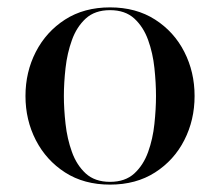

<svg xmlns="http://www.w3.org/2000/svg" viewBox="-20 -490 595 520"><path d="M278 10Q207.5 10 156.2 -23Q105 -56 77 -110.5Q49 -165 49 -230Q49 -295 77 -349.5Q105 -404 156.2 -437Q207.5 -470 278 -470Q348.5 -470 400 -437Q451.5 -404 479.2 -349.5Q507 -295 507 -230Q507 -165 479.2 -110.5Q451.5 -56 400 -23Q348.5 10 278 10ZM278 2.5Q319 2.5 343.8 -20.2Q368.5 -43 381.2 -78.5Q394 -114 398.2 -154.5Q402.5 -195 402.5 -230Q402.5 -265.5 398.2 -305.8Q394 -346 381.2 -381.5Q368.5 -417 343.8 -439.8Q319 -462.5 278 -462.5Q237 -462.5 212.2 -439.8Q187.5 -417 174.8 -381.5Q162 -346 157.5 -305.8Q153 -265.5 153 -230Q153 -195 157.5 -154.5Q162 -114 174.8 -78.5Q187.5 -43 212.2 -20.2Q237 2.5 278 2.5Z"/></svg>

Font: Bodoni Moda 28pt
Style: Regular
Weight: 400
Designer: Owen Earl
Foundry: indestructible type
Version: Version 2.005